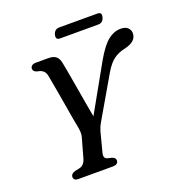

<svg xmlns="http://www.w3.org/2000/svg" viewBox="-148 -963 1005 1085"><g transform="rotate(-20 354.5 -421.0)"><path d="M378.5 -25.5Q378.5 0 344 0H137Q110 0 110 -22.5Q110 -41 136 -49L162 -54.5Q193 -60.5 204 -98.5L236.5 -214Q241 -229.5 240.2 -244.8Q239.5 -260 236.5 -275.5Q233 -292.5 227 -326.2Q221 -360 214 -402Q207 -444 199.8 -485.5Q192.5 -527 186.5 -560.2Q180.5 -593.5 177.5 -609Q169.5 -644.5 129.5 -650.5Q104.5 -656.5 104 -674.5Q103.5 -685.5 112.2 -692.8Q121 -700 136 -700H211.5Q242 -700 257.5 -687.5Q273 -675 278.5 -646.5Q282.5 -627 289.8 -586Q297 -545 305.8 -494Q314.5 -443 323.2 -392.5Q332 -342 339 -304L496.5 -584.5Q540 -660 576 -688.2Q612 -716.5 651.5 -716.5Q680.5 -716.5 694.8 -702.8Q709 -689 709 -669.5Q709 -618 632 -602Q600 -595 571.5 -576.2Q543 -557.5 513 -508L370 -262Q360 -245 355.2 -233.2Q350.5 -221.5 347 -210L317 -94Q307.5 -60.5 332.5 -54L358 -48Q370 -43.5 374.2 -38Q378.5 -32.5 378.5 -25.5ZM292.5 -812Q300.5 -842 329.5 -842H558.5Q587 -842 578.5 -812Q570.5 -782 542 -782H313Q284.5 -782 292.5 -812Z"/></g></svg>

Font: Fraunces 9pt S050
Style: Italic
Weight: 400
Italic angle: -16°
Version: Version 1.000; ttfautohint (v1.8.3)